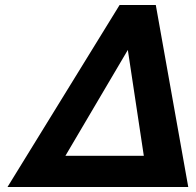

<svg xmlns="http://www.w3.org/2000/svg" viewBox="-20 -749 784 769"><path d="M10 0 459 -729H604L734 0ZM556 -125 492 -549 242 -125Z"/></svg>

Font: Miedinger
Style: Bold-Italic
Weight: 700
Italic angle: -13°
Version: Version 001.000